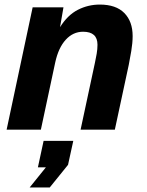

<svg xmlns="http://www.w3.org/2000/svg" viewBox="-20 -568 646 841"><path d="M9 0 123 -536H258L243 -449Q276 -502 321 -525Q366 -548 417 -548Q488 -548 524.5 -511Q561 -474 561 -410Q561 -380 555 -344.5Q549 -309 544 -284L483 0H333L396 -294Q400 -312 403.5 -332.5Q407 -353 407 -372Q407 -429 344 -429Q300 -429 268 -394Q236 -359 222 -295L159 0ZM110 253 181 165H146L171 49H301L278 154L198 253Z"/></svg>

Font: Geist
Style: Bold Italic
Weight: 700
Italic angle: -12°
Designer: Basement.studio, Andrés Briganti, Mateo Zaragoza
Foundry: Basement.studio, Vercel, Andrés Briganti, Guido Ferreyra, Mateo Zaragoza
Version: Version 1.500; ttfautohint (v1.8.4.7-5d5b)